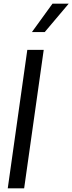

<svg xmlns="http://www.w3.org/2000/svg" viewBox="-20 -1020 392 1040"><path d="M264.2 -1000H352.1L222.2 -846.2H152.8ZM127.9 -750H216.8L110.8 0H22Z"/></svg>

Font: Oakes Grotesk
Style: Italic
Weight: 400
Designer: Samuel Oakes
Foundry: Samuel Oakes
Version: Version 1.0 | wf-rip DC20170320